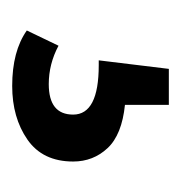

<svg xmlns="http://www.w3.org/2000/svg" viewBox="-11 -45 297 315"><g transform="rotate(90 137.5 112.5)"><path d="M121 241Q64 241 30 217L55 165Q85 181 118 181Q168 181 168 141Q168 99 87 99H79L93 -16H152V56Q201 61 223 84.5Q245 108 245 141Q245 191 209 216Q173 241 121 241Z"/></g></svg>

Font: Trujillo
Style: Regular
Weight: 400
Designer: Fira Sans original fonts by bBox Type GmbH, Carrois Corporate GbR, & Edenspiekermann AG / Changes by Cristiano Sobral
Foundry: Fira Sans original fonts by bBox Type GmbH, Carrois Corporate GbR, & Edenspiekermann AG / Changes by Cristiano Sobral
Version: Version 4.301;October 17, 2021;FontCreator 14.0.0.2814 64-bi